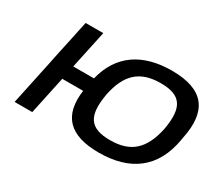

<svg xmlns="http://www.w3.org/2000/svg" viewBox="-100 -712 1043 924"><g transform="rotate(30 421.0 -250.0)"><path d="M45 0H143L188 -211H304C284 -66 351 9 517 9C689 9 802 -71 831 -244L833 -256C868 -422 805 -509 627 -509C466 -509 356 -439 319 -289H204L249 -500H151L106 -289L98 -250ZM409 -247 410 -253C435 -373 493 -430 610 -430C724 -430 756 -377 735 -253L734 -247C708 -127 651 -70 534 -70C420 -70 388 -123 409 -247Z"/></g></svg>

Font: LT Wave
Style: Italic
Weight: 400
Designer: Daniel Lyons
Version: Version 2.5 (Glyphs App)